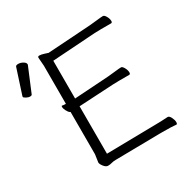

<svg xmlns="http://www.w3.org/2000/svg" viewBox="-160 -877 1048 1048"><g transform="rotate(-30 363.5 -353.5)"><path d="M561 -55Q599 -55 644 -58H645Q655 -58 663.5 -41Q672 -24 672 -11Q672 2 666 2H665Q641 -1 578 -1H562L284 3Q267 3 255.5 6.5Q244 10 231 10Q218 10 205.5 -6Q193 -22 193 -32L200 -80V-347L197 -348Q188 -354 180.5 -369Q173 -384 173 -392Q173 -400 176 -400H177Q186 -398 195 -398H200V-638L196 -690Q196 -699 205 -699Q218 -699 234.5 -693.5Q251 -688 255 -687L256 -686L529 -704Q553 -706 578 -709Q603 -712 614 -712Q623 -712 632 -696Q641 -680 641 -666Q641 -655 633 -655H571Q544 -655 530 -654L258 -636V-398L474 -412Q498 -414 523 -417Q548 -420 560 -420Q568 -420 577 -404Q586 -388 586 -373Q586 -362 578 -362H515Q489 -362 475 -361L258 -349V-50ZM15 -552Q66 -708 66 -709Q68 -717 83 -717Q98 -717 112.5 -708.5Q127 -700 127 -690Q127 -688 127 -687L64 -536Q62 -530 51 -530Q40 -530 27.5 -537Q15 -544 15 -548Q15 -550 15 -552Z"/></g></svg>

Font: Moon Stars Kai T Light
Style: Regular
Weight: 300
Designer: GuiWonder
Version: Version 1.101